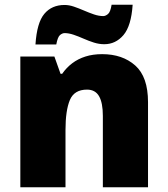

<svg xmlns="http://www.w3.org/2000/svg" viewBox="-20 -792 710 812"><path d="M66 0V-553H210L236 -480H243Q261 -506 285.5 -524.5Q310 -543 341.5 -553Q373 -563 412 -563Q498 -563 552 -515Q606 -467 606 -360V0H415V-302Q415 -357 399 -385Q383 -413 348 -413Q294 -413 275.5 -369Q257 -325 257 -242V0ZM130 -604Q136 -696 167.5 -733.5Q199 -771 253 -771Q272 -771 292.5 -764Q313 -757 335 -747.5Q357 -738 377.5 -731Q398 -724 417 -724Q426 -724 436.5 -732.5Q447 -741 452 -772H541Q535 -682 502 -643.5Q469 -605 421 -605Q399 -605 377 -612Q355 -619 333.5 -628.5Q312 -638 291.5 -645Q271 -652 253 -652Q244 -652 234 -644Q224 -636 218 -604Z"/></svg>

Font: Noto Sans Symbols Black
Style: Regular
Weight: 900
Version: Version 2.002